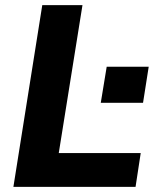

<svg xmlns="http://www.w3.org/2000/svg" viewBox="-20 -725 609 745"><path d="M32 0ZM32 0 144 -705H300L208 -131H526L506 0ZM371 -326 394 -466H557L535 -326Z"/></svg>

Font: Winston
Style: Bold Italic
Weight: 700
Italic angle: -9°
Designer: Original fonts by Vernon Adams / Changes by Cristiano Sobral
Foundry: Original fonts by Vernon Adams / Changes by Cristiano Sobral
Version: Version 2.503;July 17, 2020;FontCreator 13.0.0.2655 64-bit